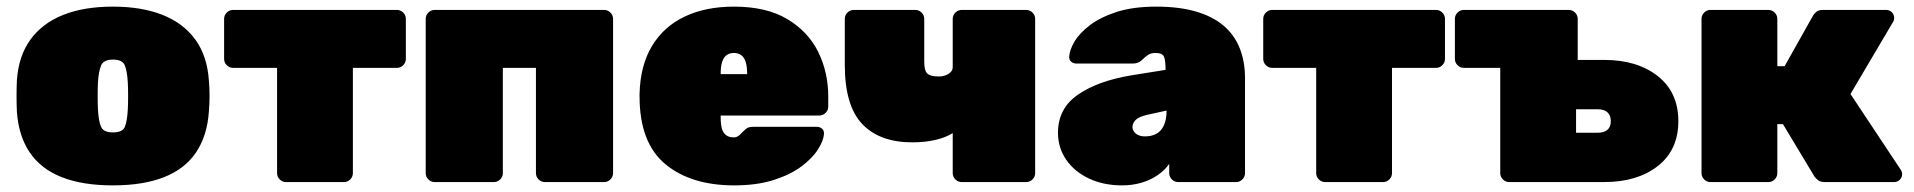

<svg xmlns="http://www.w3.org/2000/svg" viewBox="-20 -550 5781 580"><path d="M321 10Q229 10 166 -15Q103 -40 69.5 -90Q36 -140 31 -213Q30 -236 30 -260.5Q30 -285 31 -307Q36 -381 72 -430.5Q108 -480 171 -505Q234 -530 321 -530Q408 -530 471 -505Q534 -480 570 -430.5Q606 -381 611 -307Q613 -285 613 -260.5Q613 -236 611 -213Q606 -140 572.5 -90Q539 -40 476 -15Q413 10 321 10ZM321 -150Q350 -150 357 -166.5Q364 -183 366 -218Q367 -233 367 -260Q367 -287 366 -302Q364 -335 357 -352.5Q350 -370 321 -370Q293 -370 285.5 -352.5Q278 -335 276 -302Q275 -287 275 -260Q275 -233 276 -218Q278 -183 285.5 -166.5Q293 -150 321 -150Z M844 0Q833 0 825 -8Q817 -16 817 -27V-345H684Q673 -345 665 -353Q657 -361 657 -372V-493Q657 -504 665 -512Q673 -520 684 -520H1179Q1190 -520 1198 -512Q1206 -504 1206 -493V-372Q1206 -361 1198 -353Q1190 -345 1179 -345H1046V-27Q1046 -16 1038 -8Q1030 0 1019 0Z M1293 0Q1282 0 1274 -8Q1266 -16 1266 -27V-493Q1266 -504 1274 -512Q1282 -520 1293 -520H1805Q1816 -520 1824 -512Q1832 -504 1832 -493V-27Q1832 -16 1824 -8Q1816 0 1805 0H1626Q1615 0 1607 -8Q1599 -16 1599 -27V-345H1499V-27Q1499 -16 1491 -8Q1483 0 1472 0Z M2198 10Q2067 10 1989.5 -54.5Q1912 -119 1912 -259Q1912 -261 1912 -263Q1912 -265 1912 -266Q1914 -352 1949.5 -411Q1985 -470 2048.5 -500Q2112 -530 2197 -530Q2295 -530 2358 -492.5Q2421 -455 2451.5 -393.5Q2482 -332 2482 -258V-228Q2482 -217 2474 -209Q2466 -201 2455 -201H2157Q2157 -200 2157 -199Q2157 -198 2157 -196Q2157 -176 2160.5 -162.5Q2164 -149 2173 -142Q2182 -135 2196 -135Q2202 -135 2206.5 -137Q2211 -139 2215.5 -143.5Q2220 -148 2225 -153Q2234 -162 2240 -164.5Q2246 -167 2258 -167H2447Q2457 -167 2463.5 -161Q2470 -155 2469 -145Q2468 -126 2451.5 -99.5Q2435 -73 2402 -48Q2369 -23 2318 -6.5Q2267 10 2198 10ZM2157 -326H2237V-327Q2237 -349 2232.5 -363Q2228 -377 2219 -383.5Q2210 -390 2197 -390Q2184 -390 2175 -383.5Q2166 -377 2161.5 -363Q2157 -349 2157 -327Z M2885 0Q2874 0 2866 -8Q2858 -16 2858 -27V-148Q2838 -135 2806.5 -127.5Q2775 -120 2736 -120Q2637 -120 2584.5 -175.5Q2532 -231 2532 -354V-493Q2532 -504 2540 -512Q2548 -520 2559 -520H2745Q2756 -520 2764 -512Q2772 -504 2772 -493V-364Q2772 -337 2781 -328Q2790 -319 2816 -319Q2833 -319 2845.5 -327Q2858 -335 2858 -347V-493Q2858 -504 2866 -512Q2874 -520 2885 -520H3080Q3091 -520 3099 -512Q3107 -504 3107 -493V-27Q3107 -16 3099 -8Q3091 0 3080 0Z M3370 10Q3313 10 3269 -11Q3225 -32 3200.5 -68Q3176 -104 3176 -149Q3176 -222 3235.5 -263.5Q3295 -305 3395 -322L3501 -339V-340Q3501 -366 3496.5 -378Q3492 -390 3471 -390Q3457 -390 3448.5 -384.5Q3440 -379 3430 -369Q3419 -358 3402 -358H3232Q3222 -358 3215.5 -364Q3209 -370 3210 -380Q3211 -399 3226 -424.5Q3241 -450 3272.5 -474Q3304 -498 3353.5 -514Q3403 -530 3473 -530Q3541 -530 3591.5 -515.5Q3642 -501 3675 -473.5Q3708 -446 3724.5 -405.5Q3741 -365 3741 -314V-27Q3741 -16 3733 -8Q3725 0 3714 0H3539Q3528 0 3520 -8Q3512 -16 3512 -27V-55Q3498 -35 3476.5 -20.5Q3455 -6 3428 2Q3401 10 3370 10ZM3439 -138Q3459 -138 3473.5 -146Q3488 -154 3496 -171.5Q3504 -189 3504 -215V-216L3445 -203Q3419 -197 3410 -187Q3401 -177 3401 -166Q3401 -159 3405.5 -152.5Q3410 -146 3418.5 -142Q3427 -138 3439 -138Z M3983 0Q3972 0 3964 -8Q3956 -16 3956 -27V-345H3823Q3812 -345 3804 -353Q3796 -361 3796 -372V-493Q3796 -504 3804 -512Q3812 -520 3823 -520H4318Q4329 -520 4337 -512Q4345 -504 4345 -493V-372Q4345 -361 4337 -353Q4329 -345 4318 -345H4185V-27Q4185 -16 4177 -8Q4169 0 4158 0Z M4539 0Q4528 0 4520 -8Q4512 -16 4512 -27V-345H4402Q4391 -345 4383 -353Q4375 -361 4375 -372V-493Q4375 -504 4383 -512Q4391 -520 4402 -520H4719Q4730 -520 4738 -512Q4746 -504 4746 -493V-369H4826Q4926 -369 4988 -320Q5050 -271 5050 -184Q5050 -97 4988 -48.5Q4926 0 4826 0ZM4741 -149H4806Q4826 -149 4836 -158Q4846 -167 4846 -184Q4846 -201 4836 -210.5Q4826 -220 4806 -220H4741Z M5147 0Q5136 0 5128 -8Q5120 -16 5120 -27V-493Q5120 -504 5128 -512Q5136 -520 5147 -520H5322Q5333 -520 5341 -512Q5349 -504 5349 -493V-350H5371L5457 -503Q5459 -507 5466 -513.5Q5473 -520 5486 -520H5678Q5688 -520 5695 -513Q5702 -506 5702 -496Q5702 -492 5700.5 -487.5Q5699 -483 5697 -481L5570 -266L5722 -37Q5726 -31 5726 -24Q5726 -14 5719 -7Q5712 0 5702 0H5492Q5480 0 5473 -5Q5466 -10 5461 -17L5366 -175H5349V-27Q5349 -16 5341 -8Q5333 0 5322 0Z"/></svg>

Font: Rubik Black
Style: Regular
Weight: 900
Designer: Hubert and Fischer
Foundry: Hubert and Fischer
Version: Version 2.300;gftools[0.9.30]